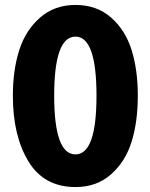

<svg xmlns="http://www.w3.org/2000/svg" viewBox="-20 -733 607 776"><path d="M537 -346Q537 -241 512 -160.5Q487 -80 429 -28.5Q371 23 285 23Q158 23 95 -80.5Q32 -184 32 -346Q32 -449 57.5 -529.5Q83 -610 141.5 -661.5Q200 -713 285 -713Q371 -713 429 -662Q487 -611 512 -530.5Q537 -450 537 -346ZM370 -346Q370 -585 285 -585Q199 -585 199 -346Q199 -109 285 -109Q370 -109 370 -346Z"/></svg>

Font: Repo
Style: ExtraBold
Weight: 800
Designer: Stefan Peev
Foundry: Context Ltd
Version: Version 001.000